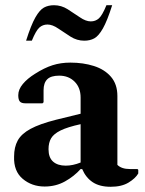

<svg xmlns="http://www.w3.org/2000/svg" viewBox="-20 -706 554 736"><path d="M151 9Q102 9 67 -20.5Q32 -50 34 -106Q34 -142 48 -167.5Q62 -193 97 -212Q132 -231 195 -247L289 -270V-332Q289 -370 266 -393Q243 -416 207 -416Q175 -416 161 -402Q147 -388 147 -360V-314L143 -310H77Q62 -310 56 -317Q50 -324 50 -341Q50 -363 67.5 -384Q85 -405 114 -423Q150 -446 181.5 -456Q213 -466 250 -466Q299 -466 340 -453Q381 -440 405.5 -411.5Q430 -383 430 -338V-74Q446 -58 478 -58H507L510 -55V-41Q499 -22 472.5 -6Q446 10 404 10Q362 10 335.5 -7.5Q309 -25 295 -58H289Q264 -30 229 -10.5Q194 9 151 9ZM166 -134Q166 -102 183.5 -86.5Q201 -71 232 -71Q259 -71 289 -83V-230Q239 -219 212.5 -206Q186 -193 176 -176Q166 -159 166 -134ZM80 -550Q99 -610 115.5 -639Q132 -668 148.5 -677Q165 -686 187 -686Q215 -686 239.5 -670.5Q264 -655 286.5 -639.5Q309 -624 328 -624Q346 -624 359 -635.5Q372 -647 388 -686H410Q391 -626 374.5 -597Q358 -568 341.5 -559Q325 -550 303 -550Q275 -550 250.5 -565.5Q226 -581 203.5 -596.5Q181 -612 162 -612Q144 -612 131 -600.5Q118 -589 102 -550Z"/></svg>

Font: Spectral
Style: Bold
Weight: 700
Designer: Jean-Baptiste Levee
Foundry: Production Type
Version: Version 2.001